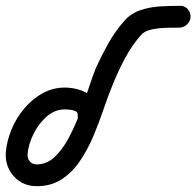

<svg xmlns="http://www.w3.org/2000/svg" viewBox="-43 -598 675 660"><path d="M299 -198Q298 -182 286 -172Q274 -162 259 -163Q243 -164 233 -175.5Q223 -187 224 -203Q225 -212 216 -216Q207 -220 196.5 -221Q186 -222 180 -222Q145 -222 116.5 -196.5Q88 -171 71 -135Q54 -99 52 -69Q51 -53 59.5 -43Q68 -33 84 -33Q118 -33 145 -58.5Q172 -84 193.5 -124.5Q215 -165 232 -210.5Q249 -256 262.5 -297Q276 -338 286 -363Q306 -407 329.5 -449Q353 -491 385 -527Q407 -552 439.5 -563Q472 -574 508 -576Q544 -578 575 -578Q575 -578 575 -578Q575 -578 575 -578Q590 -579 601 -568Q612 -557 612 -541Q612 -526 601 -515Q590 -504 575 -503Q558 -503 531.5 -502.5Q505 -502 479.5 -497Q454 -492 441 -477Q409 -440 385.5 -395.5Q362 -351 344 -306Q329 -270 313.5 -224Q298 -178 278.5 -131.5Q259 -85 232.5 -45.5Q206 -6 169.5 18Q133 42 84 42Q35 42 4.5 8Q-26 -26 -23 -74Q-20 -112 -4 -151.5Q12 -191 39.5 -224Q67 -257 102.5 -277Q138 -297 180 -297Q210 -297 238 -286.5Q266 -276 283.5 -254Q301 -232 299 -198Q299 -198 299 -198Q299 -198 299 -198Z"/></svg>

Font: FRB American Cursive Guidelines Arrows Extrabold
Style: Bold Italic
Weight: 800
Italic angle: -25°
Version: Version 2.0;Modular Font Editor K font №1